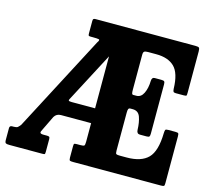

<svg xmlns="http://www.w3.org/2000/svg" viewBox="-107 -876 1094 1001"><g transform="rotate(15 440.5 -375.0)"><path d="M0 -21V-84.5Q0 -97.5 14 -97.5H22Q38 -97.5 43.8 -102.5Q49.5 -107.5 57.5 -117.5L328.5 -634.5Q340 -650.5 333 -652.8Q326 -655 299.5 -655H288Q278.5 -655 276.8 -657.8Q275 -660.5 275 -670V-736Q275 -744.5 278 -747.2Q281 -750 289 -750H828Q844 -750 848 -745.8Q852 -741.5 852 -726V-504.5Q852 -491.5 850.5 -488.2Q849 -485 835.5 -485H793Q782 -485 779.5 -490Q777 -495 776.5 -504.5Q774.5 -588.5 740.5 -621.8Q706.5 -655 642 -655H597.5Q583.5 -655 577.8 -651.2Q572 -647.5 572 -632.5V-444.5Q572 -430 573.8 -424.5Q575.5 -419 580 -419H598Q623 -419 636.2 -446.2Q649.5 -473.5 650.5 -513Q651 -533 666 -533H702Q714.5 -533 718.2 -529.2Q722 -525.5 722 -513.5V-248.5Q722 -236 719 -232Q716 -228 703.5 -228H668Q650.5 -228 650 -249.5Q649 -288.5 638.8 -317.5Q628.5 -346.5 597.5 -346.5H585.5Q577.5 -346.5 574.8 -341Q572 -335.5 572 -321V-116Q572 -100.5 576.2 -97.8Q580.5 -95 596.5 -95H632Q710.5 -95 747.5 -132.5Q784.5 -170 786.5 -267.5Q787 -282 789.5 -286Q792 -290 805.5 -290H842.5Q855.5 -290 858.8 -286.8Q862 -283.5 862 -270V-18.5Q862 -5.5 859 -2.8Q856 0 843 0H369.5Q356.5 0 351.8 -2Q347 -4 347 -18V-80Q347 -91.5 350.2 -93.2Q353.5 -95 365 -95H382.5Q399.5 -95 403.2 -98.5Q407 -102 407 -119.5V-220H244.5Q220.5 -220 208.5 -200L170.5 -121.5Q163 -109 165 -103.2Q167 -97.5 183.5 -97.5H201.5Q210.5 -97.5 214 -94.8Q217.5 -92 217.5 -82.5V-16Q217.5 -4 215.5 -2Q213.5 0 201.5 0H25Q11 0 5.5 -3Q0 -6 0 -21ZM281 -300H407V-580.5L267 -314Q262 -306 264.8 -303Q267.5 -300 281 -300Z"/></g></svg>

Font: Besley* Condensed
Style: Bold
Weight: 700
Width: 3
Designer: Owen Earl
Foundry: indestructible type*
Version: Version 3.000; ttfautohint (v1.8.3)